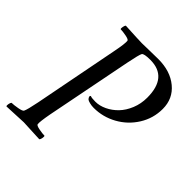

<svg xmlns="http://www.w3.org/2000/svg" viewBox="-189 -762 881 881"><g transform="rotate(45 251.5 -321.5)"><path d="M510.3 -496.1Q510.3 -435.1 478.3 -384Q446.3 -333 394 -304.2Q341.8 -275.4 282.7 -275.4Q268.6 -275.4 256.1 -278.6Q243.7 -281.7 239.3 -285.2Q231.4 -293 231.4 -300.8Q231.4 -302.7 235.4 -304.7Q243.2 -300.8 267.6 -300.8Q294.9 -300.8 322.5 -314Q350.1 -327.1 372.6 -350.3Q395 -373.5 409.2 -408.2Q423.3 -442.9 423.3 -482.4Q423.3 -615.2 310.5 -615.2Q269 -615.2 263.7 -605.5Q257.8 -595.2 245.1 -532.2L162.6 -113.3Q151.9 -55.7 153.8 -41Q154.3 -34.2 177 -29.8Q199.7 -25.4 213.4 -25.4Q215.8 -22 213.9 -11.2Q211.9 -0.5 207.5 2.9Q114.7 -2 102.1 -2Q89.8 -2 -5.4 2.9Q-8.3 -1 -6.3 -11.2Q-4.4 -21.5 -0.5 -25.4Q13.2 -25.4 38.1 -29.8Q63 -34.2 65.9 -41Q72.8 -54.7 84.5 -113.3L165.5 -530.3Q176.3 -585 174.3 -602.5Q173.8 -609.4 151.1 -613.8Q128.4 -618.2 114.7 -618.2Q112.3 -621.6 114.3 -632.3Q116.2 -643.1 120.6 -646.5Q213.4 -641.6 229 -641.6Q244.1 -641.6 274.4 -642.6Q304.7 -643.6 334 -643.6Q412.1 -643.6 461.2 -603Q510.3 -562.5 510.3 -496.1Z"/></g></svg>

Font: Amiri
Style: Slanted
Weight: 400
Italic angle: 9°
Designer: Khaled Hosny
Version: Version 000.107